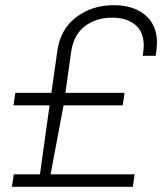

<svg xmlns="http://www.w3.org/2000/svg" viewBox="-20 -720 637 740"><path d="M585 -555Q585 -535 580 -505H530Q534 -527 534 -544Q534 -598 500.5 -625Q467 -652 412 -652Q350 -652 306.5 -618.5Q263 -585 254 -518L232 -362H460L453 -314H225L175 -48H499L492 0H26L33 -48H134L171 -314H32L39 -362H178L201 -524Q213 -608 274 -654Q335 -700 419 -700Q494 -700 539.5 -662Q585 -624 585 -555Z"/></svg>

Font: Chivo Thin Italic
Style: Regular
Weight: 100
Italic angle: -8.05°
Designer: Hector Gatti
Foundry: Omnibus-Type
Version: Version 1.007